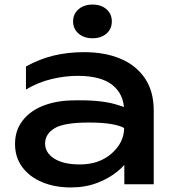

<svg xmlns="http://www.w3.org/2000/svg" viewBox="-20 -809 827 843"><path d="M525 -322Q525 -394 474.5 -435Q424 -476 321 -476Q266 -476 207 -462Q148 -448 94 -416V-517Q153 -550 215.5 -565Q278 -580 349 -580Q441 -580 509.5 -551Q578 -522 616.5 -465Q655 -408 655 -323V0H526ZM291 -368Q416 -372 487.5 -351Q559 -330 566 -317.5Q573 -305 573 -178Q573 -153 553 -120Q533 -87 496 -56.5Q459 -26 407 -6Q355 14 291 14Q221 14 165.5 -9Q110 -32 78 -75Q46 -118 46 -177Q46 -236 78.5 -278.5Q111 -321 166.5 -343.5Q222 -366 291 -368ZM178 -179Q178 -138 218.5 -112.5Q259 -87 331 -87Q416 -87 470.5 -135.5Q525 -184 525 -247Q481 -271 370.5 -271Q260 -271 219 -245.5Q178 -220 178 -179ZM386 -641Q349 -641 325 -661.5Q301 -682 301 -715Q301 -748 325 -768.5Q349 -789 386 -789Q424 -789 447.5 -768.5Q471 -748 471 -715Q471 -682 447.5 -661.5Q424 -641 386 -641Z"/></svg>

Font: Bounded
Style: Regular
Weight: 400
Designer: Vlad Churkin
Version: Version 1.0